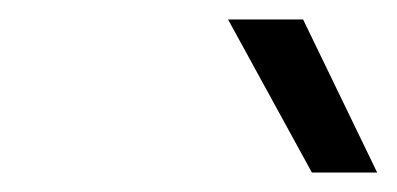

<svg xmlns="http://www.w3.org/2000/svg" viewBox="-20 -750 407 197"><path d="M300 -573 214 -730H291L367 -573Z"/></svg>

Font: Marvel
Style: Bold Italic
Weight: 700
Italic angle: -12°
Designer: Carolina Trebol
Foundry: Carolina Trebol
Version: Version 1.001